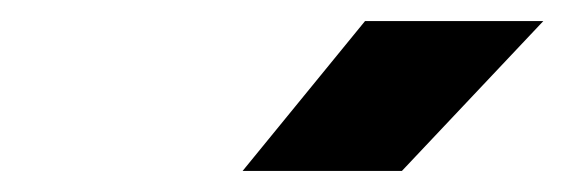

<svg xmlns="http://www.w3.org/2000/svg" viewBox="-20 -720 535 182"><path d="M210 -558 326 -700H495L361 -558Z"/></svg>

Font: Figtree ExtraBold
Style: Italic
Weight: 800
Italic angle: -9.5°
Foundry: Erik Kennedy
Version: Version 2.001;gftools[0.9.30]